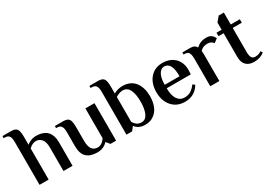

<svg xmlns="http://www.w3.org/2000/svg" viewBox="-19 -1368 2904 2086"><g transform="rotate(-30 1432.5 -325.0)"><path d="M64.9 0V-534.2Q64.9 -559.1 62.3 -575.4Q59.6 -591.8 52.5 -606Q45.4 -620.1 31.2 -627Q17.1 -633.8 -4.9 -633.8H-19V-660.2H88.9Q141.6 -660.2 160.4 -634.5Q179.2 -608.9 179.2 -534.2V-437Q199.2 -454.6 230.5 -467.3Q261.7 -480 296.9 -480Q325.2 -480 349.9 -475.1Q374.5 -470.2 398.9 -457.8Q423.3 -445.3 440.4 -425.3Q457.5 -405.3 468.3 -372.8Q479 -340.3 479 -297.9V0H365.2V-294.9Q365.2 -366.2 337.2 -399.2Q309.1 -432.1 267.1 -432.1Q221.2 -432.1 179.2 -390.1V0Z M787.6 9.8Q701.2 9.8 654.8 -32.7Q608.4 -75.2 608.4 -171.9V-344.2Q608.4 -369.1 605.7 -385.5Q603 -401.9 595.9 -416Q588.9 -430.2 574.7 -437Q560.5 -443.8 538.6 -443.8H528.8V-470.2H632.8Q685.5 -470.2 704.1 -444.6Q722.7 -418.9 722.7 -344.2V-171.9Q722.7 -35.2 817.4 -35.2Q869.6 -35.2 911.6 -95.2V-470.2H1025.4V0H954.6L919.4 -43H914.6Q865.7 9.8 787.6 9.8Z M1389.2 9.8Q1343.8 9.8 1313 -6.1Q1282.2 -22 1266.1 -44.9H1261.2L1226.6 0H1155.3V-534.2Q1155.3 -559.1 1152.6 -575.4Q1149.9 -591.8 1142.8 -606Q1135.7 -620.1 1121.6 -627Q1107.4 -633.8 1085.4 -633.8H1071.3V-660.2H1179.2Q1231.9 -660.2 1250.7 -634.5Q1269.5 -608.9 1269.5 -534.2V-450.2Q1320.3 -480 1382.3 -480Q1433.1 -480 1472.7 -460.9Q1512.2 -441.9 1536.9 -408.2Q1561.5 -374.5 1574 -330.6Q1586.4 -286.6 1586.4 -234.9Q1586.4 -165.5 1564.9 -111.1Q1543.5 -56.6 1498 -23.4Q1452.6 9.8 1389.2 9.8ZM1365.2 -33.2Q1417.5 -33.2 1442.9 -88.1Q1468.3 -143.1 1468.3 -234.9Q1468.3 -279.8 1462.4 -315.4Q1456.5 -351.1 1443.8 -378.9Q1431.2 -406.7 1409.7 -421.9Q1388.2 -437 1358.4 -437Q1319.3 -437 1269.5 -407.2V-96.2Q1284.2 -68.8 1308.1 -51Q1332 -33.2 1365.2 -33.2Z M1889.2 9.8Q1786.1 9.8 1726.6 -59.1Q1667 -127.9 1667 -234.9Q1667 -346.2 1725.8 -413.1Q1784.7 -480 1878.9 -480Q1976.1 -480 2033.4 -423.8Q2090.8 -367.7 2090.8 -272L2087.9 -217.8H1786.1Q1786.1 -127.4 1817.9 -80.3Q1849.6 -33.2 1905.8 -33.2Q1952.6 -33.2 1985.8 -54.2Q2019 -75.2 2047.9 -115.2L2073.7 -95.2Q2010.3 9.8 1889.2 9.8ZM1786.1 -261.2H1972.2Q1972.2 -353 1948.5 -395Q1924.8 -437 1878.9 -437Q1838.4 -437 1812.3 -392.3Q1786.1 -347.7 1786.1 -261.2Z M2207 0V-344.2Q2207 -395 2193.4 -419.4Q2179.7 -443.8 2138.2 -443.8H2127.9V-470.2H2218.8Q2253.4 -470.2 2273.2 -460.7Q2293 -451.2 2302.7 -430.2Q2356.9 -480 2428.7 -480Q2471.2 -480 2495.1 -461.9Q2502 -457 2508.3 -449.7Q2514.6 -442.4 2518.1 -437.3Q2521.5 -432.1 2525.4 -425Q2529.3 -418 2529.8 -417L2482.9 -381.8Q2457 -417 2410.2 -417Q2348.6 -417 2317.9 -377.9Q2320.8 -352.5 2320.8 -337.9V0Z M2755.9 9.8Q2691.9 9.8 2656.2 -25.1Q2620.6 -60.1 2620.6 -128.9V-426.8H2556.6V-470.2H2620.6V-560.1L2670.4 -620.1H2734.9V-470.2H2848.6V-426.8H2734.9V-126Q2734.9 -75.7 2749 -54.4Q2763.2 -33.2 2793.5 -33.2Q2835 -33.2 2870.6 -57.1L2883.8 -32.2Q2831.5 9.8 2755.9 9.8Z"/></g></svg>

Font: El Messiri SemiBold
Style: Regular
Weight: 600
Designer: Mohamed Gaber
Foundry: Kief Type Foundry
Version: Version 2.007;PS 002.007;hotconv 1.0.88;makeotf.lib2.5.64775